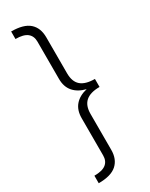

<svg xmlns="http://www.w3.org/2000/svg" viewBox="-238 -791 794 1018"><g transform="rotate(-30 158.5 -282.5)"><path d="M37 -747Q113 -747 148 -716Q183 -685 183 -627V-407Q183 -355 211 -331Q239 -307 296 -307V-258Q239 -258 211 -233.5Q183 -209 183 -158V62Q183 119 148 150.5Q113 182 37 182V136Q86 136 108.5 118Q131 100 131 66V-162Q131 -211 157 -241Q183 -271 231 -282Q183 -294 157 -324Q131 -354 131 -402V-631Q131 -665 108.5 -683Q86 -701 37 -701Z"/></g></svg>

Font: Kantumruy Pro Light
Style: Regular
Weight: 300
Version: Version 1.002